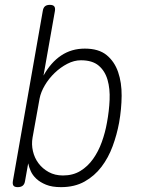

<svg xmlns="http://www.w3.org/2000/svg" viewBox="-20 -760 640 790"><path d="M53 10Q40 10 35.5 4Q31 -2 33 -15L156 -715Q158 -728 165 -734Q172 -740 185 -740Q198 -740 203 -734Q208 -728 206 -715L159 -449Q189 -503 231.5 -531.5Q274 -560 329 -560Q386 -560 418.5 -533.5Q451 -507 466 -463.5Q481 -420 480.5 -365.5Q480 -311 470 -255Q461 -206 443.5 -158.5Q426 -111 397.5 -73.5Q369 -36 328 -13Q287 10 231 10Q194 10 169.5 0Q145 -10 129.5 -24.5Q114 -39 106.5 -56Q99 -73 96 -88L83 -15Q81 -2 73.5 4Q66 10 53 10ZM239 -38Q280 -38 310.5 -56.5Q341 -75 363 -106Q385 -137 399 -176Q413 -215 420 -255Q429 -303 431 -349Q433 -395 422.5 -431.5Q412 -468 386 -490Q360 -512 313 -512Q285 -512 257 -497.5Q229 -483 205 -460Q181 -437 164.5 -409Q148 -381 143 -355L114 -194Q109 -166 115.5 -138Q122 -110 138.5 -88Q155 -66 180.5 -52Q206 -38 239 -38Z"/></svg>

Font: Maple Mono Thin
Style: Italic
Weight: 250
Italic angle: -10°
Monospace: yes
Designer: subframe7536
Version: Version 7.000